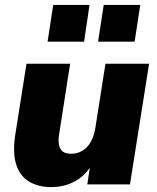

<svg xmlns="http://www.w3.org/2000/svg" viewBox="-20 -752 641 783"><path d="M189 11Q137 11 99.5 -11Q62 -33 46.5 -80Q31 -127 42 -201L88 -492H266L221 -204Q217 -179 220.5 -161Q224 -143 236 -134Q248 -125 270 -125Q296 -125 316.5 -137.5Q337 -150 350.5 -174Q364 -198 369 -231L410 -492H588L510 0H336L349 -86H357Q332 -39 288 -14Q244 11 189 11ZM380 -582 403 -732H552L529 -582ZM174 -582 197 -732H345L323 -582Z"/></svg>

Font: Nunito Sans 12pt Black
Style: Italic
Weight: 900
Italic angle: -9°
Designer: Vernon Adams
Foundry: Vernon Adams
Version: Version 3.101;gftools[0.9.27]